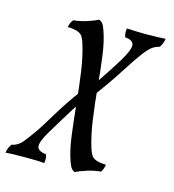

<svg xmlns="http://www.w3.org/2000/svg" viewBox="-209 -556 810 895"><g transform="rotate(15 196.0 -109.0)"><path d="M233 249Q223 245 216 236Q209 227 201 204Q184 155 175 85.5Q166 16 158.5 -61Q151 -138 140.5 -212Q130 -286 111 -344Q106 -361 98.5 -372Q91 -383 75 -389Q59 -395 27 -396Q29 -407 32.5 -415.5Q36 -424 43 -433Q70 -435 103 -445Q136 -455 159 -467Q170 -463 177 -454.5Q184 -446 192 -422Q209 -374 218 -305.5Q227 -237 234 -160Q241 -83 251.5 -8.5Q262 66 281 126Q287 143 294 154Q301 165 317.5 171Q334 177 365 178Q363 189 360 197.5Q357 206 351 215Q322 217 289 227Q256 237 233 249ZM85 245Q66 243 40.5 242.5Q15 242 -8 242Q-32 242 -57.5 242.5Q-83 243 -102 245Q-100 231 -95.5 221Q-91 211 -85 202Q-54 196 -34 171.5Q-14 147 12 110Q20 99 35.5 74Q51 49 71 16Q91 -17 113 -50Q135 -83 155 -110L165 -56Q159 -48 145.5 -26Q132 -4 112 28.5Q92 61 67 103Q36 155 39 177Q42 199 82 203Q86 213 86.5 223.5Q87 234 85 245ZM219 -110 210 -166Q220 -178 238.5 -205.5Q257 -233 277 -264Q297 -295 309 -315Q343 -372 339.5 -394Q336 -416 298 -419Q294 -429 293.5 -440Q293 -451 295 -461Q315 -460 340 -459Q365 -458 388 -458Q412 -458 438 -459Q464 -460 482 -461Q480 -448 475.5 -437.5Q471 -427 465 -418Q436 -412 414.5 -388.5Q393 -365 364 -322Q347 -296 334 -276Q321 -256 307 -234.5Q293 -213 272.5 -184Q252 -155 219 -110Z"/></g></svg>

Font: Vollkorn
Style: Italic
Weight: 400
Italic angle: -11°
Designer: Friedrich Althausen
Foundry: Friedrich Althausen
Version: Version 5.001